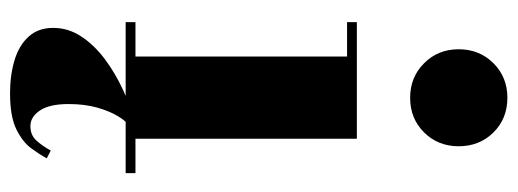

<svg xmlns="http://www.w3.org/2000/svg" viewBox="-344 -456 1030 382"><g transform="rotate(90 171.0 -265.0)"><path d="M256 -460V-19.5H324.5V0H24V-19.5H92.5V-440.5H24V-460ZM174.5 -566Q133.5 -566 105.8 -593.8Q78 -621.5 78 -662.5Q78 -704 105.8 -731.8Q133.5 -759.5 174.5 -759.5Q216 -759.5 243.5 -731.8Q271 -704 271 -662.5Q271 -621.5 243.5 -593.8Q216 -566 174.5 -566ZM165.5 230Q129 230 99.5 221Q70 212 52.8 193Q35.5 174 35.5 144Q35.5 114 52.8 88Q70 62 98.2 41Q126.5 20 159.8 4.8Q193 -10.5 224 -19L229.5 -6Q221.5 -1.5 211.5 14.8Q201.5 31 194.2 56.2Q187 81.5 187 113.5Q187 151.5 199.8 170.5Q212.5 189.5 231 189.5Q248.5 189.5 259.2 178Q270 166.5 279.5 149L295 157Q287.5 171 275 188Q262.5 205 237.2 217.5Q212 230 165.5 230Z"/></g></svg>

Font: Bodoni Moda 11pt ExtraBold
Style: Regular
Weight: 800
Designer: Owen Earl
Foundry: indestructible type
Version: Version 2.004